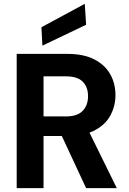

<svg xmlns="http://www.w3.org/2000/svg" viewBox="-20 -981 672 1001"><path d="M67 0V-700H332Q417 -700 472.5 -671Q528 -642 555 -593.5Q582 -545 582 -485Q582 -429 556 -380Q530 -331 474 -301.5Q418 -272 331 -272H207V0ZM429 0 286 -307H438L589 0ZM207 -374H324Q383 -374 411 -403Q439 -432 439 -480Q439 -527 411.5 -555Q384 -583 323 -583H207ZM201 -743 196 -839 422 -961 429 -852Z"/></svg>

Font: DM Sans 20pt ExtraBold
Style: Regular
Weight: 800
Version: Version 4.004;gftools[0.9.30]